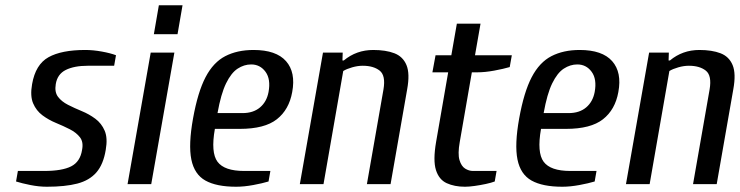

<svg xmlns="http://www.w3.org/2000/svg" viewBox="-20 -700 2813 730"><path d="M158 10Q128 10 95.5 3.5Q63 -3 41 -10L48 -50H148Q216 -50 250.5 -67.5Q285 -85 292 -130Q298 -160 284 -178Q270 -196 245.5 -208.5Q221 -221 193 -232.5Q165 -244 141.5 -261.5Q118 -279 106 -307Q94 -335 102 -380Q115 -455 164.5 -482.5Q214 -510 304 -510Q334 -510 367 -504Q400 -498 421 -490L414 -450H314Q262 -450 230 -434Q198 -418 192 -380Q187 -350 200.5 -332Q214 -314 238.5 -301.5Q263 -289 291 -277.5Q319 -266 342.5 -248.5Q366 -231 378 -203Q390 -175 382 -130Q373 -75 346.5 -44.5Q320 -14 274 -2Q228 10 158 10Z M565 -570 584 -680H674L655 -570ZM465 0 553 -500H643L555 0Z M878 10Q803 10 761 -13.5Q719 -37 707.5 -93.5Q696 -150 714 -250Q732 -350 761.5 -406.5Q791 -463 836.5 -486.5Q882 -510 944 -510Q1030 -510 1067.5 -467.5Q1105 -425 1091 -350Q1079 -283 1032.5 -246.5Q986 -210 892 -210H797Q781 -120 807 -85Q833 -50 908 -50H1008L1001 -10Q978 -3 943 3.5Q908 10 878 10ZM807 -270H902Q943 -270 968.5 -291.5Q994 -313 1001 -350Q1010 -399 989.5 -427Q969 -455 935 -455Q908 -455 883.5 -439Q859 -423 839.5 -383Q820 -343 807 -270Z M1120 0 1208 -500H1283L1282 -470H1287Q1335 -510 1399 -510Q1447 -510 1479.5 -497.5Q1512 -485 1525.5 -452.5Q1539 -420 1528 -360L1465 0H1375L1438 -360Q1447 -413 1423.5 -431.5Q1400 -450 1359 -450Q1340 -450 1319 -444Q1298 -438 1285 -430L1210 0Z M1748 10Q1708 10 1678.5 -3.5Q1649 -17 1637.5 -53.5Q1626 -90 1638 -160L1684 -425H1624L1636 -490H1696L1717 -610H1807L1786 -490H1926L1918 -445Q1894 -438 1859 -431.5Q1824 -425 1794 -425H1774L1728 -160Q1720 -115 1727 -91.5Q1734 -68 1748.5 -59Q1763 -50 1778 -50H1868L1861 -10Q1848 -5 1827 -0.5Q1806 4 1784.5 7Q1763 10 1748 10Z M2118 10Q2043 10 2001 -13.5Q1959 -37 1947.5 -93.5Q1936 -150 1954 -250Q1972 -350 2001.5 -406.5Q2031 -463 2076.5 -486.5Q2122 -510 2184 -510Q2270 -510 2307.5 -467.5Q2345 -425 2331 -350Q2319 -283 2272.5 -246.5Q2226 -210 2132 -210H2037Q2021 -120 2047 -85Q2073 -50 2148 -50H2248L2241 -10Q2218 -3 2183 3.5Q2148 10 2118 10ZM2047 -270H2142Q2183 -270 2208.5 -291.5Q2234 -313 2241 -350Q2250 -399 2229.5 -427Q2209 -455 2175 -455Q2148 -455 2123.5 -439Q2099 -423 2079.5 -383Q2060 -343 2047 -270Z M2360 0 2448 -500H2523L2522 -470H2527Q2575 -510 2639 -510Q2687 -510 2719.5 -497.5Q2752 -485 2765.5 -452.5Q2779 -420 2768 -360L2705 0H2615L2678 -360Q2687 -413 2663.5 -431.5Q2640 -450 2599 -450Q2580 -450 2559 -444Q2538 -438 2525 -430L2450 0Z"/></svg>

Font: Cuprum
Style: Italic
Weight: 400
Italic angle: -10°
Designer: Jovanny Lemonad
Foundry: Jovanny Lemonad
Version: Version 3.000